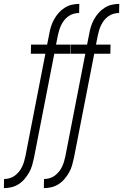

<svg xmlns="http://www.w3.org/2000/svg" viewBox="-54 -760 635 990"><path d="M-34 210 -33 163Q-19 163 -4.5 159Q10 155 22 146Q34 137 43.5 125.5Q53 114 59.5 100.5Q66 87 70 73.5Q74 60 77 46L180 -483H105L106 -530H189L200 -585Q203 -604 209 -623Q215 -642 224.5 -659.5Q234 -677 248 -693Q262 -709 279.5 -720Q297 -731 316.5 -735.5Q336 -740 355 -740L354 -693Q340 -693 325.5 -689Q311 -685 298.5 -676Q286 -667 277 -655.5Q268 -644 261.5 -630.5Q255 -617 251 -603.5Q247 -590 244 -576L235 -530H310L309 -483H226L121 55Q117 74 111.5 93Q106 112 96 129.5Q86 147 72.5 163Q59 179 41.5 190Q24 201 4.5 205.5Q-15 210 -34 210ZM172 210 173 163Q187 163 201.5 159Q216 155 228 146Q240 137 249.5 125.5Q259 114 265.5 100.5Q272 87 276 73.5Q280 60 283 46L386 -483H311L312 -530H395L406 -585Q409 -604 415 -623Q421 -642 430.5 -659.5Q440 -677 454 -693Q468 -709 485.5 -720Q503 -731 522.5 -735.5Q542 -740 561 -740L560 -693Q546 -693 531.5 -689Q517 -685 504.5 -676Q492 -667 483 -655.5Q474 -644 467.5 -630.5Q461 -617 457 -603.5Q453 -590 450 -576L441 -530H516L515 -483H432L327 55Q323 74 317.5 93Q312 112 302 129.5Q292 147 278.5 163Q265 179 247.5 190Q230 201 210.5 205.5Q191 210 172 210Z"/></svg>

Font: Lode Dark
Style: Italic
Weight: 400
Italic angle: -11°
Monospace: yes
Designer: Belleve Invis
Foundry: Belleve Invis
Version: Version 29.2.0; ttfautohint (v1.8.3)